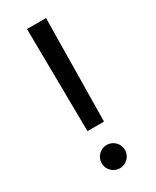

<svg xmlns="http://www.w3.org/2000/svg" viewBox="-193 -800 697 856"><g transform="rotate(-30 156.0 -372.5)"><path d="M113 -216H198L205 -745H107ZM96 -60C96 -27 123 0 156 0C189 0 216 -27 216 -60C216 -93 189 -120 156 -120C123 -120 96 -93 96 -60Z"/></g></svg>

Font: Mluvka Medium
Style: Regular
Weight: 500
Designer: Modified by Jiří Krblich, Original typeface by Gumpita Rahayu
Foundry: Gumpita Rahayu & Jiří Krblich
Version: Version 2.000;Glyphs 3.1.1 (3134)